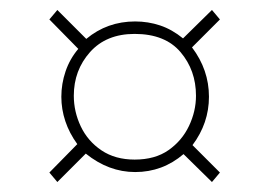

<svg xmlns="http://www.w3.org/2000/svg" viewBox="-20 -538 540 385"><path d="M95 -173 79 -192 135 -249Q119 -271 111 -295Q103 -319 103 -344Q103 -370 111.5 -395Q120 -420 137 -440L79 -499L95 -518L153 -460Q195 -495 251 -495Q277 -495 301 -487Q325 -479 347 -461L405 -518L421 -499L365 -443Q399 -398 399 -344Q399 -291 366 -247L421 -192L405 -173L348 -229Q306 -193 251 -193Q198 -193 152 -230ZM250 -218Q291 -218 318 -237Q345 -256 359 -285.5Q373 -315 373 -346Q373 -397 342 -433.5Q311 -470 250 -470Q193 -470 160.5 -433.5Q128 -397 128 -346Q128 -314 142 -284.5Q156 -255 183.5 -236.5Q211 -218 250 -218Z"/></svg>

Font: Inconsolata ExtraLight
Style: Regular
Weight: 200
Monospace: yes
Designer: Raph Levien, Cyreal, Brenton Simpson
Foundry: Raph Levien, Cyreal, Google
Version: Version 3.001; ttfautohint (v1.8.2.53-6de2)